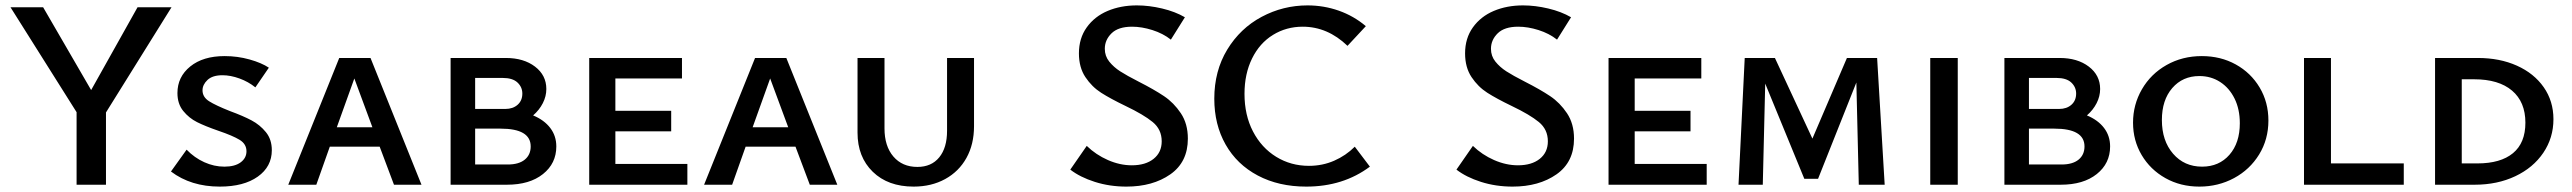

<svg xmlns="http://www.w3.org/2000/svg" viewBox="-20 -685 9537 712"><path d="M373 -268V0H264V-269L19 -658H140L318 -351L490 -658H616Z M790 -200Q741 -217 711 -232Q681 -247 659.5 -273.5Q638 -300 638 -340Q638 -400 685.5 -438.5Q733 -477 813 -477Q861 -477 905.5 -464.5Q950 -452 977 -434L927 -361Q901 -382 868 -394Q835 -406 805 -406Q768 -406 749.5 -388.5Q731 -371 731 -350Q731 -325 755.5 -309.5Q780 -294 833 -273Q882 -255 913 -238.5Q944 -222 966 -195Q988 -168 988 -128Q988 -67 936 -30Q884 7 795 7Q688 7 614 -49L672 -130Q701 -100 737.5 -83.5Q774 -67 812 -67Q851 -67 872.5 -83Q894 -99 894 -124Q894 -151 868.5 -166.5Q843 -182 790 -200Z M1388 -141H1203L1153 0H1049L1238 -470H1354L1543 0H1441ZM1361 -213 1294 -394 1229 -213Z M2043 -142Q2043 -79 1993.5 -39.5Q1944 0 1860 0H1651V-470H1856Q1922 -470 1964 -438Q2006 -406 2006 -355Q2006 -328 1993 -302.5Q1980 -277 1957 -257Q1998 -240 2020.5 -210.5Q2043 -181 2043 -142ZM1742 -396V-281H1854Q1882 -281 1899.5 -296.5Q1917 -312 1917 -338Q1917 -362 1899 -379Q1881 -396 1844 -396ZM1948 -142Q1948 -208 1836 -208H1742V-75H1863Q1904 -75 1926 -93Q1948 -111 1948 -142Z M2529 -77V0H2165V-470H2509V-394H2262V-274H2469V-198H2262V-77Z M2930 -141H2745L2695 0H2591L2780 -470H2896L3085 0H2983ZM2903 -213 2836 -394 2771 -213Z M3160 -193V-470H3260V-209Q3260 -143 3293 -104.5Q3326 -66 3382 -66Q3434 -66 3463 -101.5Q3492 -137 3492 -200V-470H3592V-217Q3592 -150 3564 -99.5Q3536 -49 3485 -21Q3434 7 3368 7Q3273 7 3216.5 -48Q3160 -103 3160 -193Z M4154 -292Q4098 -319 4063.5 -341Q4029 -363 4005 -399Q3981 -435 3981 -487Q3981 -543 4010 -583.5Q4039 -624 4087.5 -644.5Q4136 -665 4196 -665Q4241 -665 4289.5 -653.5Q4338 -642 4374 -621L4322 -538Q4293 -561 4253.5 -573.5Q4214 -586 4178 -586Q4127 -586 4102 -561.5Q4077 -537 4077 -504Q4077 -477 4093.5 -456.5Q4110 -436 4134 -420.5Q4158 -405 4203 -382Q4260 -353 4296.5 -328.5Q4333 -304 4359 -265Q4385 -226 4385 -171Q4385 -84 4320 -38.5Q4255 7 4157 7Q4095 7 4040 -10.5Q3985 -28 3949 -56L4010 -144Q4044 -111 4088.5 -91.5Q4133 -72 4177 -72Q4228 -72 4258 -96Q4288 -120 4288 -161Q4288 -205 4254.5 -232.5Q4221 -260 4154 -292Z M4483 -319Q4483 -422 4531 -501Q4579 -580 4658.5 -622.5Q4738 -665 4829 -665Q4889 -665 4944.5 -645.5Q5000 -626 5045 -588L4977 -515Q4903 -586 4811 -586Q4750 -586 4700.5 -555.5Q4651 -525 4623 -468Q4595 -411 4595 -337Q4595 -258 4626.5 -197.5Q4658 -137 4712.5 -103.5Q4767 -70 4834 -70Q4884 -70 4927.5 -89Q4971 -108 5004 -141L5060 -67Q4961 7 4824 7Q4722 7 4644.5 -34Q4567 -75 4525 -149Q4483 -223 4483 -319Z M5586 -292Q5530 -319 5495.5 -341Q5461 -363 5437 -399Q5413 -435 5413 -487Q5413 -543 5442 -583.5Q5471 -624 5519.5 -644.5Q5568 -665 5628 -665Q5673 -665 5721.5 -653.5Q5770 -642 5806 -621L5754 -538Q5725 -561 5685.5 -573.5Q5646 -586 5610 -586Q5559 -586 5534 -561.5Q5509 -537 5509 -504Q5509 -477 5525.5 -456.5Q5542 -436 5566 -420.5Q5590 -405 5635 -382Q5692 -353 5728.5 -328.5Q5765 -304 5791 -265Q5817 -226 5817 -171Q5817 -84 5752 -38.5Q5687 7 5589 7Q5527 7 5472 -10.5Q5417 -28 5381 -56L5442 -144Q5476 -111 5520.5 -91.5Q5565 -72 5609 -72Q5660 -72 5690 -96Q5720 -120 5720 -161Q5720 -205 5686.5 -232.5Q5653 -260 5586 -292Z M6309 -77V0H5945V-470H6289V-394H6042V-274H6249V-198H6042V-77Z M6873 0 6864 -379 6722 -22H6671L6526 -375L6517 0H6427L6450 -470H6562L6701 -171L6829 -470H6941L6969 0Z M7138 -470H7240V0H7138Z M7805 -142Q7805 -79 7755.5 -39.5Q7706 0 7622 0H7413V-470H7618Q7684 -470 7726 -438Q7768 -406 7768 -355Q7768 -328 7755 -302.5Q7742 -277 7719 -257Q7760 -240 7782.5 -210.5Q7805 -181 7805 -142ZM7504 -396V-281H7616Q7644 -281 7661.5 -296.5Q7679 -312 7679 -338Q7679 -362 7661 -379Q7643 -396 7606 -396ZM7710 -142Q7710 -208 7598 -208H7504V-75H7625Q7666 -75 7688 -93Q7710 -111 7710 -142Z M7890 -230Q7890 -297 7923 -354Q7956 -411 8014.5 -444Q8073 -477 8145 -477Q8215 -477 8271 -446Q8327 -415 8359.5 -360.5Q8392 -306 8392 -238Q8392 -168 8357.5 -112Q8323 -56 8264.5 -24.5Q8206 7 8136 7Q8066 7 8010 -24.5Q7954 -56 7922 -110Q7890 -164 7890 -230ZM8286 -228Q8286 -280 8266.5 -319.5Q8247 -359 8213 -381Q8179 -403 8136 -403Q8074 -403 8035.5 -358.5Q7997 -314 7997 -240Q7997 -163 8038.5 -115Q8080 -67 8146 -67Q8209 -67 8247.5 -111Q8286 -155 8286 -228Z M8894 -79V0H8524V-470H8624V-79Z M9010 0V-470H9169Q9250 -470 9313.5 -441.5Q9377 -413 9413 -361.5Q9449 -310 9449 -243Q9449 -174 9411.5 -118.5Q9374 -63 9307.5 -31.5Q9241 0 9157 0ZM9155 -391H9109V-79H9167Q9253 -79 9299 -117Q9345 -155 9345 -230Q9345 -307 9295.5 -349Q9246 -391 9155 -391Z"/></svg>

Font: Ysabeau SC Semibold
Style: Regular
Weight: 600
Designer: Christian Thalmann (Catharsis Fonts)
Version: Version 0.003